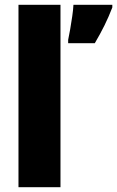

<svg xmlns="http://www.w3.org/2000/svg" viewBox="-20 -780 488 800"><path d="M232 0H57V-760H232ZM448 -749Q433 -710 415.5 -674.5Q398 -639 375 -600H264V-614Q268 -632 272.5 -658.5Q277 -685 281 -712Q285 -739 286 -760H448Z"/></svg>

Font: Noto Sans Oriya Cond Blk
Style: Regular
Weight: 900
Width: 3
Designer: Amélie Bonet and Sol Matas
Foundry: Google LLC
Version: Version 2.006; ttfautohint (v1.8.4.7-5d5b)